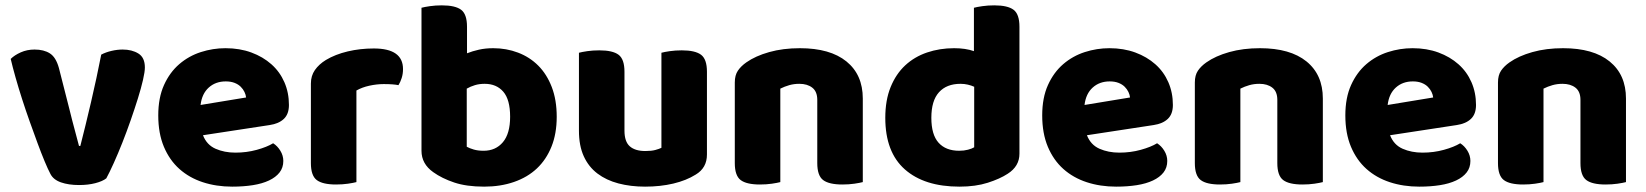

<svg xmlns="http://www.w3.org/2000/svg" viewBox="-20 -681 6145 717"><path d="M438 -496Q473 -496 497 -481Q521 -466 521 -429Q521 -413 514 -382.5Q507 -352 495 -313.5Q483 -275 468 -232Q453 -189 437 -148.5Q421 -108 405 -72.5Q389 -37 377 -15Q363 -4 336 3Q309 10 275 10Q236 10 207.5 0Q179 -10 168 -32Q159 -49 146.5 -79Q134 -109 120 -147Q106 -185 91 -227Q76 -269 62.5 -311Q49 -353 38 -392Q27 -431 20 -461Q34 -475 57.5 -485.5Q81 -496 109 -496Q144 -496 166.5 -481.5Q189 -467 200 -427L239 -274Q250 -229 260 -192.5Q270 -156 275 -136H280Q299 -210 320 -300Q341 -390 358 -477Q375 -486 396.5 -491Q418 -496 438 -496Z M738 -176Q752 -140 785 -125.5Q818 -111 859 -111Q901 -111 939 -121.5Q977 -132 1000 -146Q1016 -136 1027 -118Q1038 -100 1038 -80Q1038 -55 1024 -37Q1010 -19 984.5 -7Q959 5 924 10.5Q889 16 847 16Q788 16 737.5 -0.5Q687 -17 650 -50Q613 -83 592 -133Q571 -183 571 -250Q571 -316 592.5 -363.5Q614 -411 649.5 -441.5Q685 -472 730 -486.5Q775 -501 822 -501Q875 -501 918.5 -485Q962 -469 993.5 -441Q1025 -413 1042 -374Q1059 -335 1059 -289Q1059 -255 1040 -237Q1021 -219 987 -214ZM823 -377Q785 -377 759.5 -354Q734 -331 729 -289L899 -317Q898 -327 893 -337.5Q888 -348 879 -357Q870 -366 856 -371.5Q842 -377 823 -377Z M1311 -1Q1300 2 1279.5 5Q1259 8 1235 8Q1185 8 1163 -8.5Q1141 -25 1141 -72V-369Q1141 -398 1156 -419.5Q1171 -441 1197 -457Q1232 -478 1278.5 -489Q1325 -500 1376 -500Q1485 -500 1485 -423Q1485 -405 1480 -389.5Q1475 -374 1468 -363Q1449 -367 1413 -367Q1387 -367 1359.5 -361Q1332 -355 1311 -343Z M1822 -501Q1871 -501 1914.5 -484.5Q1958 -468 1990 -436Q2022 -404 2040.5 -356Q2059 -308 2059 -245Q2059 -182 2039.5 -133.5Q2020 -85 1985 -52Q1950 -19 1899.5 -1.5Q1849 16 1788 16Q1722 16 1676 0.5Q1630 -15 1598 -38Q1554 -69 1554 -118V-652Q1565 -655 1585.5 -658Q1606 -661 1630 -661Q1680 -661 1702 -644.5Q1724 -628 1724 -581V-482Q1744 -490 1768.5 -495.5Q1793 -501 1822 -501ZM1790 -368Q1770 -368 1753.5 -363Q1737 -358 1723 -350V-133Q1734 -127 1749.5 -122.5Q1765 -118 1786 -118Q1831 -118 1858 -150Q1885 -182 1885 -245Q1885 -309 1859.5 -338.5Q1834 -368 1790 -368Z M2142 -484Q2153 -487 2173.5 -490Q2194 -493 2218 -493Q2268 -493 2290 -476.5Q2312 -460 2312 -413V-193Q2312 -152 2332 -134.5Q2352 -117 2390 -117Q2413 -117 2427.5 -121Q2442 -125 2450 -129V-484Q2461 -487 2481.5 -490Q2502 -493 2526 -493Q2576 -493 2598 -476.5Q2620 -460 2620 -413V-104Q2620 -54 2578 -29Q2543 -7 2494.5 4.5Q2446 16 2389 16Q2335 16 2289.5 4Q2244 -8 2211 -33Q2178 -58 2160 -97.5Q2142 -137 2142 -193Z M3202 -1Q3191 2 3170.5 5Q3150 8 3126 8Q3076 8 3054 -8.5Q3032 -25 3032 -72V-308Q3032 -339 3013.5 -353.5Q2995 -368 2965 -368Q2945 -368 2927.5 -363Q2910 -358 2894 -350V-1Q2883 2 2862.5 5Q2842 8 2818 8Q2768 8 2746 -8.5Q2724 -25 2724 -72V-373Q2724 -400 2735.5 -417Q2747 -434 2767 -448Q2801 -472 2852.5 -486.5Q2904 -501 2967 -501Q3080 -501 3141 -451.5Q3202 -402 3202 -313Z M3543 -501Q3586 -501 3617 -490V-652Q3628 -655 3648.5 -658Q3669 -661 3693 -661Q3743 -661 3765 -644.5Q3787 -628 3787 -581V-107Q3787 -60 3743 -32Q3714 -13 3668.5 1.5Q3623 16 3563 16Q3432 16 3359 -48.5Q3286 -113 3286 -241Q3286 -307 3306 -356Q3326 -405 3360.5 -437Q3395 -469 3442 -485Q3489 -501 3543 -501ZM3618 -357Q3607 -362 3594 -365Q3581 -368 3567 -368Q3515 -368 3486.5 -336.5Q3458 -305 3458 -241Q3458 -178 3485 -148Q3512 -118 3562 -118Q3580 -118 3595 -122Q3610 -126 3618 -131Z M4039 -176Q4053 -140 4086 -125.5Q4119 -111 4160 -111Q4202 -111 4240 -121.5Q4278 -132 4301 -146Q4317 -136 4328 -118Q4339 -100 4339 -80Q4339 -55 4325 -37Q4311 -19 4285.5 -7Q4260 5 4225 10.5Q4190 16 4148 16Q4089 16 4038.5 -0.5Q3988 -17 3951 -50Q3914 -83 3893 -133Q3872 -183 3872 -250Q3872 -316 3893.5 -363.5Q3915 -411 3950.5 -441.5Q3986 -472 4031 -486.5Q4076 -501 4123 -501Q4176 -501 4219.5 -485Q4263 -469 4294.5 -441Q4326 -413 4343 -374Q4360 -335 4360 -289Q4360 -255 4341 -237Q4322 -219 4288 -214ZM4124 -377Q4086 -377 4060.5 -354Q4035 -331 4030 -289L4200 -317Q4199 -327 4194 -337.5Q4189 -348 4180 -357Q4171 -366 4157 -371.5Q4143 -377 4124 -377Z M4920 -1Q4909 2 4888.5 5Q4868 8 4844 8Q4794 8 4772 -8.5Q4750 -25 4750 -72V-308Q4750 -339 4731.5 -353.5Q4713 -368 4683 -368Q4663 -368 4645.5 -363Q4628 -358 4612 -350V-1Q4601 2 4580.5 5Q4560 8 4536 8Q4486 8 4464 -8.5Q4442 -25 4442 -72V-373Q4442 -400 4453.5 -417Q4465 -434 4485 -448Q4519 -472 4570.5 -486.5Q4622 -501 4685 -501Q4798 -501 4859 -451.5Q4920 -402 4920 -313Z M5171 -176Q5185 -140 5218 -125.5Q5251 -111 5292 -111Q5334 -111 5372 -121.5Q5410 -132 5433 -146Q5449 -136 5460 -118Q5471 -100 5471 -80Q5471 -55 5457 -37Q5443 -19 5417.5 -7Q5392 5 5357 10.5Q5322 16 5280 16Q5221 16 5170.5 -0.5Q5120 -17 5083 -50Q5046 -83 5025 -133Q5004 -183 5004 -250Q5004 -316 5025.5 -363.5Q5047 -411 5082.5 -441.5Q5118 -472 5163 -486.5Q5208 -501 5255 -501Q5308 -501 5351.5 -485Q5395 -469 5426.5 -441Q5458 -413 5475 -374Q5492 -335 5492 -289Q5492 -255 5473 -237Q5454 -219 5420 -214ZM5256 -377Q5218 -377 5192.5 -354Q5167 -331 5162 -289L5332 -317Q5331 -327 5326 -337.5Q5321 -348 5312 -357Q5303 -366 5289 -371.5Q5275 -377 5256 -377Z M6052 -1Q6041 2 6020.5 5Q6000 8 5976 8Q5926 8 5904 -8.5Q5882 -25 5882 -72V-308Q5882 -339 5863.5 -353.5Q5845 -368 5815 -368Q5795 -368 5777.5 -363Q5760 -358 5744 -350V-1Q5733 2 5712.5 5Q5692 8 5668 8Q5618 8 5596 -8.5Q5574 -25 5574 -72V-373Q5574 -400 5585.5 -417Q5597 -434 5617 -448Q5651 -472 5702.5 -486.5Q5754 -501 5817 -501Q5930 -501 5991 -451.5Q6052 -402 6052 -313Z"/></svg>

Font: Baloo Da 2 ExtraBold
Style: Regular
Weight: 800
Designer: Noopur Datye, Sulekha Rajkumar and Ek Type
Foundry: Ek Type
Version: Version 1.640;hotconv 1.0.111;makeotfexe 2.5.65597; ttfautoh